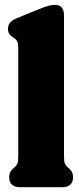

<svg xmlns="http://www.w3.org/2000/svg" viewBox="-20 -775 328 795"><path d="M245 -713.5V-133Q245 -108.5 247.8 -99.8Q250.5 -91 256 -86.5L261 -82Q271.5 -73.5 277 -64.2Q282.5 -55 282.5 -40.5Q282.5 -21.5 271.2 -10.8Q260 0 241 0H59.5Q40.5 0 29.2 -10.8Q18 -21.5 18 -40.5Q18 -55 23.5 -64.2Q29 -73.5 39.5 -82L44.5 -86.5Q50 -91 52.8 -99.8Q55.5 -108.5 55.5 -133V-575.5Q55.5 -595 51.8 -603Q48 -611 39.5 -616.5L35 -619.5Q23 -627.5 18 -635.5Q13 -643.5 13 -656Q13 -670.5 21.5 -681Q30 -691.5 51.5 -700.5L141 -737Q166.5 -747.5 181 -751.2Q195.5 -755 208 -755Q226.5 -755 235.8 -743.5Q245 -732 245 -713.5Z"/></svg>

Font: Fraunces 144pt S100 Black
Style: Regular
Weight: 900
Version: Version 1.000